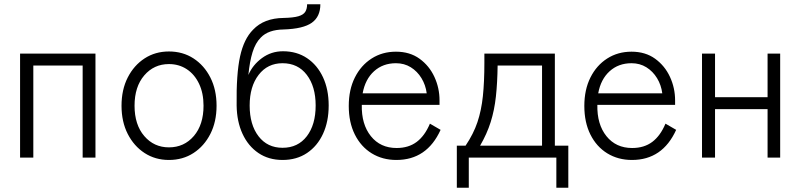

<svg xmlns="http://www.w3.org/2000/svg" viewBox="-20 -738 3748 899"><path d="M74 0V-487H427V0H367V-431H136V0Z M771 11Q707 11 657 -21.5Q607 -54 578 -111Q549 -168 549 -243Q549 -318 578 -375Q607 -432 657 -464.5Q707 -497 771 -497Q836 -497 886 -464.5Q936 -432 965 -375Q994 -318 994 -243Q994 -168 965 -111Q936 -54 886 -21.5Q836 11 771 11ZM771 -48Q842 -48 887.5 -101Q933 -154 933 -243Q933 -302 912 -346Q891 -390 854.5 -414Q818 -438 771 -438Q701 -438 655.5 -385Q610 -332 610 -243Q610 -154 655.5 -101Q701 -48 771 -48Z M1303 11Q1238 11 1190 -21.5Q1142 -54 1115.5 -111.5Q1089 -169 1088 -244Q1086 -391 1104 -473.5Q1122 -556 1165 -599Q1216 -653 1308 -654Q1354 -655 1377.5 -662Q1401 -669 1409.5 -683Q1418 -697 1418 -718H1480Q1480 -660 1440 -631.5Q1400 -603 1308 -600Q1236 -599 1201 -562Q1176 -537 1162.5 -493.5Q1149 -450 1143 -387Q1163 -434 1206.5 -466Q1250 -498 1305 -498Q1370 -498 1418 -465.5Q1466 -433 1492.5 -376Q1519 -319 1519 -244Q1519 -169 1492.5 -111.5Q1466 -54 1417.5 -21.5Q1369 11 1303 11ZM1303 -46Q1375 -46 1416.5 -100Q1458 -154 1458 -244Q1458 -333 1416.5 -387.5Q1375 -442 1303 -442Q1233 -442 1191 -387.5Q1149 -333 1149 -244Q1149 -154 1190.5 -100Q1232 -46 1303 -46Z M1836 11Q1771 11 1720.5 -20Q1670 -51 1641.5 -108Q1613 -165 1613 -242Q1613 -318 1641.5 -375Q1670 -432 1720 -464Q1770 -496 1834 -496Q1899 -496 1944.5 -463Q1990 -430 2014 -378Q2038 -326 2038 -268V-247H1674Q1672 -156 1716.5 -100.5Q1761 -45 1837 -45Q1893 -45 1931 -73.5Q1969 -102 1993 -159L2043 -130Q1979 11 1836 11ZM1678 -301H1978Q1973 -340 1953.5 -372Q1934 -404 1903.5 -423Q1873 -442 1834 -442Q1773 -442 1731.5 -404.5Q1690 -367 1678 -301Z M2119 141V-56H2160Q2197 -111 2215.5 -166Q2234 -221 2241 -288Q2248 -355 2248 -444V-487H2578V-56H2641V141H2585V0H2175V141ZM2228 -56H2518V-431H2310Q2309 -351 2302 -286.5Q2295 -222 2277.5 -166.5Q2260 -111 2228 -56Z M2939 11Q2874 11 2823.5 -20Q2773 -51 2744.5 -108Q2716 -165 2716 -242Q2716 -318 2744.5 -375Q2773 -432 2823 -464Q2873 -496 2937 -496Q3002 -496 3047.5 -463Q3093 -430 3117 -378Q3141 -326 3141 -268V-247H2777Q2775 -156 2819.5 -100.5Q2864 -45 2940 -45Q2996 -45 3034 -73.5Q3072 -102 3096 -159L3146 -130Q3082 11 2939 11ZM2781 -301H3081Q3076 -340 3056.5 -372Q3037 -404 3006.5 -423Q2976 -442 2937 -442Q2876 -442 2834.5 -404.5Q2793 -367 2781 -301Z M3267 0V-487H3328V-283H3574V-487H3633V0H3574V-227H3328V0Z"/></svg>

Font: Zen Kaku Gothic New
Style: Regular
Weight: 400
Designer: Yoshimichi Ohira
Foundry: Positype
Version: Version 1.001